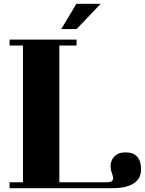

<svg xmlns="http://www.w3.org/2000/svg" viewBox="-20 -922 757 1003"><path d="M30 30H100V-684H30V-715H380V-684H290V30H537Q557 30 564 24.5Q571 19 571 10Q571 1 567 -10Q563 -21 560 -33Q557 -44 558 -60Q559 -76 567 -90.5Q575 -105 591.5 -115.5Q608 -126 636 -126Q717 -126 717 -36Q717 -20 711 -3Q705 14 688.5 28.5Q672 43 642.5 52Q613 61 567 61H30ZM380 -770H300L379 -902H506Z"/></svg>

Font: Cafe24 ClassicType
Style: Regular
Weight: 400
Designer: Cafe24 thkim, hmlim, mnelim & 4IR
Foundry: Cafe24
Version: Version 1.000